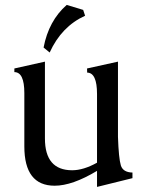

<svg xmlns="http://www.w3.org/2000/svg" viewBox="-20 -735 579 770"><path d="M369.1 14.6V-49.8Q270 9.8 199.2 9.8Q77.6 9.8 77.6 -147.9V-361.8Q77.6 -445.8 37.6 -445.8V-460.4L160.2 -487.8V-179.7Q160.2 -52.2 269.5 -52.2Q314.5 -52.2 369.1 -82.5V-357.9Q369.1 -443.4 329.6 -443.8L329.1 -460.4L453.1 -487.8V-186Q456.1 -99.6 464.6 -71.8Q473.1 -43.9 511.2 -43V-20.5ZM179.2 -524.4 154.8 -544.4Q175.3 -651.9 247.6 -715.3L313.5 -695.3L321.3 -671.9Q226.6 -628.9 179.2 -524.4Z"/></svg>

Font: Almanac
Style: Regular
Weight: 400
Designer: Eden's Almanac
Version: Version 3.501;March 28, 2021;FontCreator 13.0.0.2683 64-bit